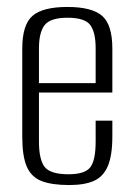

<svg xmlns="http://www.w3.org/2000/svg" viewBox="-20 -523 382 552"><path d="M179 9Q129 9 99.5 -2.5Q70 -14 57 -44Q44 -74 44 -130V-383Q44 -452 73.5 -477.5Q103 -503 174 -503Q244 -503 273.5 -477.5Q303 -452 303 -383V-257H92V-116Q92 -64 108.5 -43Q125 -22 177 -22Q224 -22 239.5 -42Q255 -62 255 -116V-176H303V-131Q303 -76 290 -45.5Q277 -15 250 -3Q223 9 179 9ZM92 -284H255V-384Q255 -430 239.5 -451Q224 -472 174 -472Q125 -472 108.5 -451Q92 -430 92 -384Z"/></svg>

Font: Alumni Sans Light
Style: Regular
Weight: 300
Version: Version 1.018